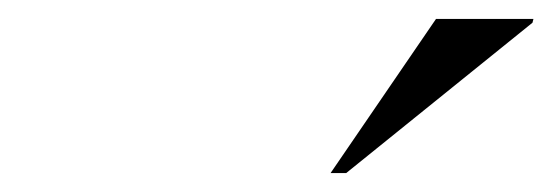

<svg xmlns="http://www.w3.org/2000/svg" viewBox="-20 -752 584 203"><path d="M329.5 -569 441 -732H544L543 -728L346 -569Z"/></svg>

Font: Newsreader Display Medium
Style: Italic
Weight: 500
Italic angle: -17°
Designer: Hugues Gentile
Foundry: Production Type
Version: Version 1.001